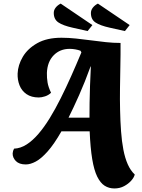

<svg xmlns="http://www.w3.org/2000/svg" viewBox="-20 -902 798 1082"><path d="M624.7 160Q594 160 569.8 144.7Q545.7 129.3 527.8 93.2Q510 57 499.7 -5.3Q489.3 -67.7 485.3 -162H326.3Q284.7 -89.3 248.5 -48.7Q212.3 -8 181.8 8.3Q151.3 24.7 125.3 24.7Q88 24.7 69.3 5.5Q50.7 -13.7 51.3 -37.7Q52 -45.7 53.8 -51.8Q55.7 -58 59.3 -64.3Q95.3 -65.7 129.5 -87.5Q163.7 -109.3 196.5 -147.5Q229.3 -185.7 260.5 -236.5Q291.7 -287.3 321.8 -347.5Q352 -407.7 381.3 -473.5Q410.7 -539.3 438.7 -606.7L433.7 -616Q420.7 -621 404.5 -623.8Q388.3 -626.7 372.7 -626.7Q318 -626.7 282.5 -590.5Q247 -554.3 244.3 -491.3Q243.7 -463 248 -437.2Q252.3 -411.3 267.7 -379.3Q253.3 -365.3 233.7 -359Q214 -352.7 198.7 -352.7Q156.7 -352.7 129.5 -371.5Q102.3 -390.3 90.2 -421Q78 -451.7 79.3 -487.7Q81.3 -535.7 108.5 -581.8Q135.7 -628 190 -658.7Q244.3 -689.3 326.3 -689.3Q366.7 -689.3 408.5 -684.8Q450.3 -680.3 492.7 -674.7Q535 -669 576.8 -664.5Q618.7 -660 659.3 -660Q659.7 -595.3 658.3 -530.8Q657 -466.3 656.2 -404Q655.3 -341.7 656.7 -283.7Q658 -219 662.2 -162.2Q666.3 -105.3 675.3 -58.3Q684.3 -11.3 700 24Q715.7 59.3 739.3 81.3Q736 97.3 719.8 115.7Q703.7 134 679.3 147Q655 160 624.7 160ZM366.3 -239H484.3Q484.3 -275.7 484.8 -321.2Q485.3 -366.7 487.3 -419Q489.3 -471.3 492 -527.3H490.3Q458 -438.3 426 -366.3Q394 -294.3 366.3 -239ZM684 -727 598.3 -746Q544.3 -758 518.3 -775.2Q492.3 -792.3 492.3 -828.3Q492.3 -845 503.3 -859Q514.3 -873 531.7 -881.7L710.7 -760.7ZM473.7 -727 389 -746Q335.3 -758 309.2 -775.5Q283 -793 283 -829.3Q283 -845.3 293.8 -859.2Q304.7 -873 322 -881.7L500.7 -760.7Z"/></svg>

Font: Sansita Swashed Light
Style: Regular
Weight: 300
Designer: Pablo Cosgaya
Foundry: Omnibus-Type
Version: Version 1.003